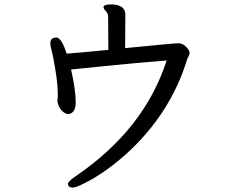

<svg xmlns="http://www.w3.org/2000/svg" viewBox="-20 -783 1040 870"><path d="M311 67Q323 67 359 49Q448 6 546 -80Q751 -263 828 -514Q830 -521 834.5 -528Q839 -535 839 -545Q839 -554 823.5 -570.5Q808 -587 788 -587Q771 -587 547 -565L548 -716Q548 -763 482 -763Q453 -763 449 -753Q449 -743 459.5 -732.5Q470 -722 470 -705L471 -557Q339 -544 282 -540Q259 -613 235 -613Q208 -613 208 -586Q208 -573 218 -537Q221 -525 231.5 -463Q242 -401 242 -348L240 -326Q243 -301 258.5 -283.5Q274 -266 292 -266Q323 -272 323 -320Q323 -376 302 -468Q305 -468 454 -483.5Q603 -499 735 -509Q635 -198 325 14Q288 39 288 50Q288 67 311 67Z"/></svg>

Font: LXGW WenKai Mono TC
Style: Bold
Weight: 700
Designer: LXGW / Fontworks Inc.
Foundry: LXGW / Fontworks Inc.
Version: Version 1.330